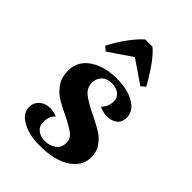

<svg xmlns="http://www.w3.org/2000/svg" viewBox="-157 -562 641 641"><g transform="rotate(45 163.5 -241.0)"><path d="M201 -189Q234 -173 252 -161.5Q270 -150 283.5 -131Q297 -112 297 -86Q297 -43 256.5 -17Q216 9 148 9Q97 9 64 -9.5Q31 -28 31 -58Q31 -78 46 -91.5Q61 -105 83 -105Q100 -105 117 -98Q100 -85 100 -56Q100 -36 114 -25Q128 -14 148 -14Q171 -14 187.5 -26Q204 -38 204 -60Q204 -81 187.5 -93.5Q171 -106 136 -123Q104 -138 84.5 -150.5Q65 -163 51 -184Q37 -205 37 -235Q37 -280 75 -306Q113 -332 171 -332Q222 -332 254.5 -313Q287 -294 287 -264Q287 -241 273 -230Q259 -219 237 -219Q216 -219 200 -228Q218 -245 218 -271Q218 -288 205 -298.5Q192 -309 171 -309Q148 -309 135 -296Q122 -283 122 -264Q122 -239 141.5 -223.5Q161 -208 201 -189ZM245 -369 163 -425 81 -369 66 -382Q85 -418 107 -447.5Q129 -477 146 -491H180Q213 -465 260 -382Z"/></g></svg>

Font: Katibeh
Style: Regular
Weight: 400
Designer: Arabic design by Kourosh Beigpour, Latin design by Eduardo Tunni, engineering by Lasse Fister
Version: Version 1.000